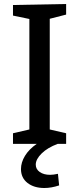

<svg xmlns="http://www.w3.org/2000/svg" viewBox="-20 -720 395 961"><path d="M311 -647 229 -626V-72L311 -53V0H269Q218 19 188.5 48Q159 77 159 104Q159 127 179 141Q199 155 231 155Q247 155 270 150L276 208Q237 221 202 221Q150 221 117.5 195.5Q85 170 85 126Q85 93 105 60Q125 27 164 0H45V-53L127 -72V-625L45 -642V-695L311 -700Z"/></svg>

Font: Bitter Pro Medium
Style: Regular
Weight: 500
Designer: Sol Matas, and Bitter project Authors
Foundry: Sol Matas
Version: Version 1.010